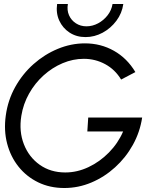

<svg xmlns="http://www.w3.org/2000/svg" viewBox="-20 -930 786 963"><path d="M302.5 13Q230 13 171.5 -15.5Q113 -44 73 -94Q33 -144 15.8 -209.8Q-1.5 -275.5 9 -350.5Q19.5 -427.5 56.2 -493.5Q93 -559.5 148.2 -608.5Q203.5 -657.5 270 -685Q336.5 -712.5 406 -712.5Q485.5 -712.5 551.5 -675.2Q617.5 -638 659 -568.5L587.5 -531Q557 -581.5 507.5 -608.2Q458 -635 400.5 -635Q346 -635 294 -613Q242 -591 198.5 -551.8Q155 -512.5 125.8 -460.5Q96.5 -408.5 87 -349Q74.5 -271 99.8 -206.5Q125 -142 179.2 -103.5Q233.5 -65 307.5 -65Q367 -65 423.8 -91.8Q480.5 -118.5 526.2 -165Q572 -211.5 597.5 -270.5H418L422.5 -340.5H693Q682 -267.5 646.5 -203.5Q611 -139.5 557.2 -90.8Q503.5 -42 438.2 -14.5Q373 13 302.5 13ZM409 -744Q363.5 -744 329 -766.5Q294.5 -789 277.2 -826.8Q260 -864.5 266.5 -910H320.5Q315 -879 326.2 -853.5Q337.5 -828 360.8 -813Q384 -798 413.5 -798Q444 -798 472 -813Q500 -828 519.8 -853.5Q539.5 -879 544.5 -910H598.5Q592 -863.5 563.8 -825.8Q535.5 -788 494.8 -766Q454 -744 409 -744Z"/></svg>

Font: Urbanist
Style: Italic
Weight: 400
Italic angle: -8°
Designer: Corey Hu
Foundry: Corey Hu
Version: Version 1.330; ttfautohint (v1.8.4.7-5d5b)